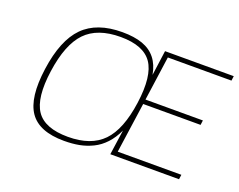

<svg xmlns="http://www.w3.org/2000/svg" viewBox="-115 -932 1449 1163"><g transform="rotate(20 609.0 -350.0)"><path d="M1214 -670H804L764 -384H1134L1130 -354H760L714 -30H1124L1120 0H677L700 -161Q676 -109 642.5 -73Q609 -37 568 -17Q527 3 483 11.5Q439 20 385 20Q224 20 163 -68.5Q102 -157 129 -350Q156 -544 243 -632Q330 -720 494 -720Q571 -720 624.5 -701Q678 -682 710 -641.5Q742 -601 753 -539L775 -700H1218ZM494 -689Q345 -689 268.5 -609.5Q192 -530 166.5 -350Q141 -170 195 -90.5Q249 -11 399 -11Q547 -11 624 -90.5Q701 -170 726 -350Q751 -530 696.5 -609.5Q642 -689 494 -689Z"/></g></svg>

Font: Fivo Sans Thin
Style: Regular
Weight: 250
Foundry: Alexander Slobzheninov
Version: 1.0